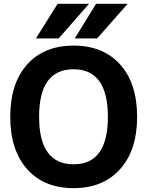

<svg xmlns="http://www.w3.org/2000/svg" viewBox="-20 -982 773 1014"><path d="M614.3 -88.9Q524.4 11.7 368.7 11.7Q212.9 11.7 123.5 -88.4Q34.2 -188.5 34.2 -365.2Q34.2 -542 123.5 -641.6Q212.9 -741.2 368.7 -741.2Q524.4 -741.2 614.3 -641.6Q704.1 -542 704.1 -365.2Q704.1 -188.5 614.3 -88.9ZM284.2 -961.9H450.2L290 -779.3H169.9ZM487.3 -961.9H654.3L493.2 -779.3H375ZM369.1 -114.3Q549.8 -114.3 549.8 -365.2Q549.8 -616.2 368.2 -616.2Q186.5 -616.2 186.5 -365.2Q186.5 -114.3 369.1 -114.3Z"/></svg>

Font: Nasu
Style: Bold
Weight: 700
Designer: Ryoko NISHIZUKA (kana &amp; ideographs); Paul D. Hunt (Latin, Greek &amp; Cyrillic); Wenlong ZHANG (bopomofo); Sandoll C
Version: Version 2014.1215